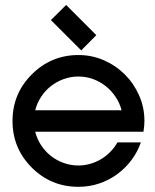

<svg xmlns="http://www.w3.org/2000/svg" viewBox="-20 -741 615 764"><path d="M292 2.4Q183.1 2.4 106.4 -74.2Q29.8 -150.9 29.8 -259.8Q29.8 -368.2 106.4 -444.8Q183.6 -522 292 -522Q345.7 -522 393.3 -501.2Q440.9 -480.5 476.8 -444.6Q512.7 -408.7 533.7 -361.1Q554.7 -313.5 554.7 -259.8Q554.7 -249.5 553.7 -238.8Q552.7 -228 550.8 -216.8H120.1Q127.4 -188 143.3 -163.6Q159.2 -139.2 181.9 -121.1Q204.6 -103 232.7 -92.8Q260.7 -82.5 292 -82.5Q316.9 -82.5 340.1 -89.4Q363.3 -96.2 383.3 -108.4Q403.3 -120.6 419.7 -137.5Q436 -154.3 447.3 -174.3H540.5Q527.3 -136.2 502.9 -103.8Q478.5 -71.3 446 -47.6Q413.6 -23.9 374.3 -10.7Q335 2.4 292 2.4ZM120.1 -302.2H463.9Q456.5 -330.6 440.2 -355.2Q423.8 -379.9 401.1 -397.9Q378.4 -416 350.6 -426.3Q322.8 -436.5 292 -436.5Q261.2 -436.5 233.2 -426.3Q205.1 -416 182.4 -398.2Q159.7 -380.4 143.6 -355.7Q127.4 -331.1 120.1 -302.2ZM303.2 -540.5 182.6 -661.1 243.2 -721.2 363.3 -601.1Z"/></svg>

Font: Proletarsk
Style: Regular
Weight: 400
Designer: Peter Wiegel, original typeface by Carl Albert Fahrenwaldt 1901
Foundry: Peter Wiegel
Version: Version 1.000 2010 initial release